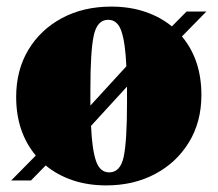

<svg xmlns="http://www.w3.org/2000/svg" viewBox="-20 -547 660 582"><path d="M14 0 88.5 -75.5Q29 -147 29 -253Q29 -334.5 66 -396Q103 -457.5 168 -492.2Q233 -527 317 -527Q373.5 -527 420 -511.2Q466.5 -495.5 501 -467L545.5 -512H605.5L531.5 -436.5Q590.5 -366 590.5 -259Q590.5 -177.5 552.8 -115.8Q515 -54 450 -19.5Q385 15 302 15Q246 15 199.8 -0.8Q153.5 -16.5 118.5 -45.5L74 0ZM254 -276.5Q254 -248.5 254 -227L363 -346Q360 -416.5 348.2 -451.8Q336.5 -487 308 -487Q274.5 -487 264.2 -439.5Q254 -392 254 -276.5ZM311 -24.5Q345 -24.5 355 -72Q365 -119.5 365 -235.5Q365 -263.5 365 -284.5L256 -165.5Q259 -95 270.8 -59.8Q282.5 -24.5 311 -24.5Z"/></svg>

Font: Newsreader Display ExtraBold
Style: Regular
Weight: 800
Designer: Hugues Gentile
Foundry: Production Type
Version: Version 1.001